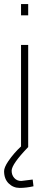

<svg xmlns="http://www.w3.org/2000/svg" viewBox="-24 -720 237 940"><path d="M114 -500V0Q33 84 33 116Q33 137 46 151.5Q59 166 80 166L136 159L140 192Q104 200 72.5 200Q41 200 18.5 178Q-4 156 -4 118Q-4 100 16 70Q44 29 79 -3V-500ZM79 -645V-700H114V-645Z"/></svg>

Font: Titillium Web
Style: Thin
Weight: 200
Version: Version 1.001;PS 57.000;hotconv 1.0.70;makeotf.lib2.5.55311